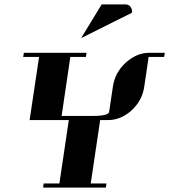

<svg xmlns="http://www.w3.org/2000/svg" viewBox="-20 -856 772 876"><path d="M85.9 -596.2 88.9 -615.2H375L372.1 -596.2H300.8L261.2 -327.1H403.8Q475.6 -327.1 478 -346.2L495.1 -460.9Q503.9 -523.9 553.2 -569.8Q604 -615.2 661.1 -615.2H731.9L729 -596.2H658.2L638.2 -460.9Q629.4 -397.9 580.1 -352.1Q530.8 -308.1 472.2 -308.1H437L394 -19H465.8L462.9 0H176.8L179.2 -19H251L293.9 -308.1H115.2L158.2 -596.2ZM350.1 -682.1 443.8 -835.9H551.8Q567.4 -835.9 575.2 -825.2Q584.5 -812 582 -797.9Z"/></svg>

Font: Hjet
Style: Italic
Weight: 400
Designer: T. Christopher White
Version: Version 1.2